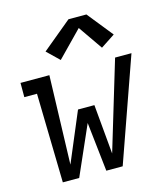

<svg xmlns="http://www.w3.org/2000/svg" viewBox="-114 -862 829 951"><g transform="rotate(-15 300.0 -386.5)"><path d="M90 0 80 -457H15V-530H163L149 -75L256 -329H340L363 -75L500 -530H584L397 0H313L285 -252L174 0ZM237 -588 175 -648 326 -773H418L523 -642L450 -594L364 -718Z"/></g></svg>

Font: Iosevka Slab Extended
Style: Italic
Weight: 400
Width: 7
Italic angle: -9°
Monospace: yes
Designer: Belleve Invis
Foundry: Belleve Invis
Version: Version 11.1.0; ttfautohint (v1.8.3)